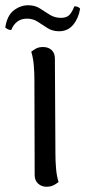

<svg xmlns="http://www.w3.org/2000/svg" viewBox="-48 -700 325 731"><path d="M163 -114Q163 -85 165.5 -57Q168 -29 175 -7Q169 -2 157.5 4.5Q146 11 129 11Q110 11 97 -1Q84 -13 84 -33L83 -396Q83 -425 80.5 -453Q78 -481 71 -503Q77 -508 88 -514.5Q99 -521 116 -521Q136 -521 148.5 -509.5Q161 -498 161 -477ZM257 -667Q251 -630 230.5 -605.5Q210 -581 177 -581Q152 -581 133 -593Q114 -605 96 -617Q78 -629 55 -629Q32 -629 17 -617Q2 -605 -5 -586Q-10 -585 -16.5 -588Q-23 -591 -28 -595Q-21 -641 4.5 -660.5Q30 -680 59 -680Q86 -680 104.5 -667.5Q123 -655 142 -643.5Q161 -632 184 -632Q207 -632 217.5 -644.5Q228 -657 235 -676Q242 -676 247.5 -674Q253 -672 257 -667Z"/></svg>

Font: Arima
Style: Regular
Weight: 400
Designer: Joana Correia and Natanael Gama
Foundry: NDISCOVER
Version: Version 1.101;gftools[0.9.23]